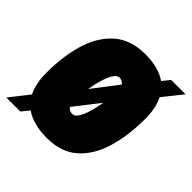

<svg xmlns="http://www.w3.org/2000/svg" viewBox="-185 -700 850 850"><g transform="rotate(45 239.5 -275.5)"><path d="M218 10Q131 10 81 -26L52 10H-36L35 -80Q12 -125 12 -194Q12 -297 37 -380Q62 -463 117.5 -512Q173 -561 264 -561Q348 -561 397 -526L425 -561H515L443 -471Q466 -426 466 -358Q466 -254 441.5 -171Q417 -88 362.5 -39Q308 10 218 10ZM255 -407Q241 -406 229 -386.5Q217 -367 208 -337Q199 -307 194 -273L285 -392Q275 -407 255 -407ZM224 -145Q237 -145 249 -164Q261 -183 270 -213.5Q279 -244 284 -277L193 -160Q202 -144 224 -145Z"/></g></svg>

Font: Georama Semi Condensed Black
Style: Italic
Weight: 900
Width: 4
Italic angle: -9°
Designer: Jean-Baptiste Levee
Foundry: Production Type
Version: Version 1.000